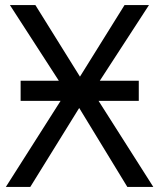

<svg xmlns="http://www.w3.org/2000/svg" viewBox="-20 -734 626 754"><path d="M61 -417H211L19 -714H119L294 -433L469 -714H565L372 -417H525V-338H367L582 0H480L291 -310L99 0H3L218 -338H61Z"/></svg>

Font: Go Noto Current
Style: Regular
Weight: 400
Designer: Monotype Design Team
Foundry: Monotype Imaging Inc.
Version: Version 2.007; ttfautohint (v1.8) -l 8 -r 50 -G 200 -x 14 -D